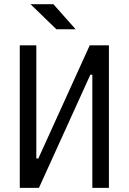

<svg xmlns="http://www.w3.org/2000/svg" viewBox="-20 -914 626 934"><path d="M76.2 0H169.4L419.4 -550.3H429.2V0H509.8V-693.4H416.5L166.5 -143.1H156.7V-693.4H76.2ZM254.4 -771.5H348.1L239.7 -893.6H128.4Z"/></svg>

Font: Cascadia Code SemiLight
Style: Regular
Weight: 350
Monospace: yes
Designer: Aaron Bell
Foundry: Saja Typeworks
Version: Version 2404.023